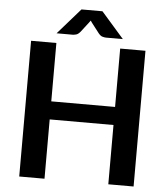

<svg xmlns="http://www.w3.org/2000/svg" viewBox="-60 -965 890 1019"><g transform="rotate(5 385.0 -456.0)"><path d="M555.2 -723.1H689.9V0H555.2V-315.9H215.3V0H80.6V-723.1H215.3V-412.1H555.2ZM444.3 -912.1 564.9 -774.4H475.6Q467.8 -774.4 457.5 -777.3Q446.8 -779.3 435.1 -793.5L394 -846.7Q390.1 -851.6 386.7 -857.4Q384.8 -854.5 378.9 -846.7L337.9 -793.5Q326.2 -779.8 315.9 -777.3Q304.7 -774.4 297.4 -774.4H211.9L332.5 -912.1Z"/></g></svg>

Font: Lato-SemiBold
Style: Bold
Weight: 500
Designer: Lukasz Dziedzic with Adam Twardoch and Botio Nikoltchev
Foundry: tyPoland Lukasz Dziedzic
Version: ""